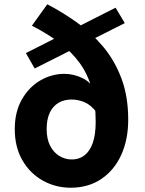

<svg xmlns="http://www.w3.org/2000/svg" viewBox="-20 -863 677 897"><path d="M310 14Q240 14 180.5 -19Q121 -52 85 -113.5Q49 -175 49 -260Q49 -340 82 -398Q115 -456 168 -487Q221 -518 281 -518Q326 -518 368.5 -496.5Q411 -475 431 -424L433 -336Q406 -372 376 -385Q346 -398 314 -398Q279 -398 253 -382.5Q227 -367 212.5 -336.5Q198 -306 198 -260Q198 -214 214 -182.5Q230 -151 257 -134.5Q284 -118 316 -118Q350 -118 375 -137.5Q400 -157 413.5 -195.5Q427 -234 427 -294Q427 -382 408.5 -449.5Q390 -517 352 -569Q314 -621 258.5 -663Q203 -705 129 -743L201 -843Q272 -806 339.5 -758Q407 -710 461 -646Q515 -582 547 -497.5Q579 -413 579 -304Q579 -211 546.5 -139.5Q514 -68 453.5 -27Q393 14 310 14ZM142 -543 101 -615 520 -827 563 -755Z"/></svg>

Font: Noto Sans TC ExtraBold
Style: Regular
Weight: 800
Designer: Ryoko NISHIZUKA  (kana, bopomofo & ideographs); Paul D. Hunt (Latin, Greek & Cyrillic); Sandoll Communications , Soo-you
Foundry: Adobe
Version: Version 2.004-H2;hotconv 1.0.118;makeotfexe 2.5.65603